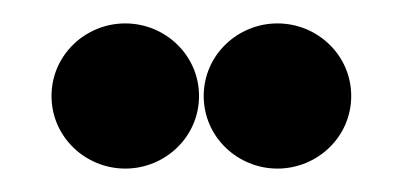

<svg xmlns="http://www.w3.org/2000/svg" viewBox="-20 -711 345 164"><path d="M24 -629C24 -594 53 -567 87 -567C121 -567 150 -594 150 -629C150 -664 121 -691 87 -691C53 -691 24 -664 24 -629ZM154 -629C154 -594 183 -567 217 -567C251 -567 280 -594 280 -629C280 -664 251 -691 217 -691C183 -691 154 -664 154 -629Z"/></svg>

Font: Charger Sport
Style: Bd
Weight: 700
Designer: Jasper
Foundry: Cannot Into Space Fonts
Version: Version 1.1